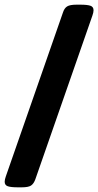

<svg xmlns="http://www.w3.org/2000/svg" viewBox="-20 -722 420 821"><path d="M56 79Q27 79 13.5 74.5Q0 70 0 55Q0 46 5 32L249 -668Q255 -687 267 -694.5Q279 -702 307 -702H324Q353 -702 366.5 -697.5Q380 -693 380 -678Q380 -669 375 -655L131 45Q124 64 112.5 71.5Q101 79 73 79Z"/></svg>

Font: Asap Semi Condensed ExtraBold
Style: Regular
Weight: 800
Width: 4
Designer: Pablo Cosgaya
Foundry: Omnibus-Type
Version: Version 3.001; ttfautohint (v1.8.4.7-5d5b)